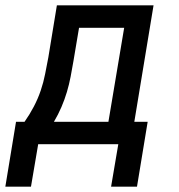

<svg xmlns="http://www.w3.org/2000/svg" viewBox="-49 -540 669 719"><path d="M-29 159 11 -84H43Q62 -111 77.5 -140.5Q93 -170 103.5 -201Q114 -232 120 -263Q126 -294 132 -325L164 -520H526L454 -84H504L464 159H367L394 0H94L67 159ZM357 -84 416 -436H247L226 -311Q221 -282 215.5 -253Q210 -224 201.5 -195.5Q193 -167 181 -139Q169 -111 153 -84Z"/></svg>

Font: Iosevka SS04 Md Ex Obl
Style: Regular
Weight: 500
Width: 7
Italic angle: -9°
Monospace: yes
Designer: Belleve Invis
Foundry: Belleve Invis
Version: Version 19.0.0; ttfautohint (v1.8.4)